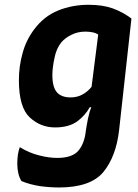

<svg xmlns="http://www.w3.org/2000/svg" viewBox="-20 -538 589 818"><path d="M369.1 -81.1Q360.4 -60.5 354.5 -31.2Q348.6 -1 345.7 19.5Q339.8 74.2 313.5 104.5Q287.1 134.8 223.6 134.8Q188.5 134.8 146.5 124Q103.5 113.3 64.5 88.9Q53.7 116.2 53.7 159.2Q53.7 159.2 53.7 160.2Q53.7 204.1 71.3 233.4Q106.4 248 149.4 254.9Q192.4 260.7 231.4 260.7Q366.2 260.7 420.9 194.3Q474.6 127.9 487.3 17.6Q504.9 -140.6 540 -459Q503.9 -486.3 460.9 -502Q418 -517.6 357.4 -517.6Q287.1 -517.6 227.5 -493.2Q167 -468.8 125 -412.1Q90.8 -366.2 76.2 -311.5Q60.5 -255.9 60.5 -196.3Q60.5 -81.1 106.4 -38.1Q152.3 4.9 214.8 4.9Q272.5 4.9 308.6 -20.5Q343.8 -46.9 362.3 -81.1Q364.3 -81.1 369.1 -81.1ZM370.1 -168Q353.5 -147.5 332 -135.7Q309.6 -123 280.3 -123Q242.2 -123 222.7 -144.5Q203.1 -167 203.1 -217.8Q203.1 -249 211.9 -290Q219.7 -331.1 241.2 -357.4Q257.8 -377 284.2 -389.6Q310.5 -403.3 343.8 -403.3Q359.4 -403.3 374 -400.4Q388.7 -397.5 398.4 -390.6Q388.7 -316.4 370.1 -168Z"/></svg>

Font: cl
Style: Bold Italic
Weight: 400
Designer: Mitja Miklavcic
Version: Version 7.504; 2011; Build 1022